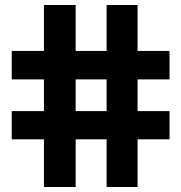

<svg xmlns="http://www.w3.org/2000/svg" viewBox="-20 -749 726 769"><path d="M156 -191H27V-304H156V-431H27V-545H156V-729H283V-545H407V-729H531V-545H659V-431H531V-304H659V-191H531V0H407V-191H283V0H156ZM407 -304V-431H283V-304Z"/></svg>

Font: Mona Sans ExtraBold
Style: Regular
Weight: 800
Designer: Deni Anggara
Foundry: GitHub
Version: Version 2.000